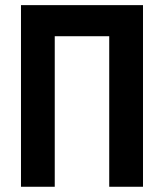

<svg xmlns="http://www.w3.org/2000/svg" viewBox="-20 -713 626 733"><path d="M397 0V-574.7H189V0H60.1V-693.4H525.9V0Z"/></svg>

Font: Cascadia Mono
Style: Bold
Weight: 700
Monospace: yes
Designer: Aaron Bell
Foundry: Saja Typeworks
Version: Version 2404.023; ttfautohint (v1.8.4)